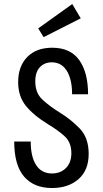

<svg xmlns="http://www.w3.org/2000/svg" viewBox="-20 -937 519 967"><path d="M51.6 -224Q51.6 -105.4 101.2 -47.7Q150.9 10 241.7 10Q324.1 10 375.4 -34.8Q426.6 -79.6 426.6 -161.9Q426.6 -244.1 380.7 -290.7Q334.9 -337.3 282.3 -369.3Q228.1 -403 192.9 -436.1Q157.7 -469.1 157.7 -527Q157.7 -574 180.9 -598.6Q204 -623.1 241 -623.1Q290 -623.1 316.6 -580.1Q343.1 -537.1 343.1 -462.1H423.6Q423.6 -571.7 379.2 -634.1Q334.9 -696.6 242.9 -696.6Q162.7 -696.6 117.1 -649.8Q71.4 -603 71.4 -523Q71.4 -452.9 109.7 -404.7Q148 -356.6 223.4 -310.3Q269.4 -283 304.4 -251.9Q339.4 -220.7 339.4 -165.6Q339.4 -118 312.1 -90.7Q284.7 -63.4 242 -63.4Q189.3 -63.4 162 -105.6Q134.7 -147.9 134.7 -224ZM199.7 -749.9 386.6 -844.7 343.9 -916.6 172.4 -794Z"/></svg>

Font: Secuela Black
Style: Regular
Weight: 900
Designer: Fernando Haro
Foundry: deFharo
Version: Version 1.704